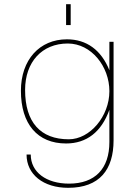

<svg xmlns="http://www.w3.org/2000/svg" viewBox="-20 -700 663 918"><path d="M309 -34C173 -34 100 -116 100 -270C100 -404 181 -492 304 -492C417 -492 503 -382 503 -264C503 -144 410 -34 309 -34ZM80 -266C80 -107 159 -14 296 -14C394 -14 465 -69 503 -175V-21C503 107 434 178 310 178C201 178 127 123 127 39H107C107 134 187 198 306 198C456 198 523 111 523 -29V-500H503V-364C464 -461 394 -512 300 -512C169 -512 80 -414 80 -266ZM318 -580V-680H296V-580Z"/></svg>

Font: Perun Thin
Style: Regular
Weight: 100
Foundry: Copyright (c) Stefan Peev, Context Ltd, 2016
Version: Version 1.089